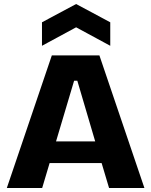

<svg xmlns="http://www.w3.org/2000/svg" viewBox="-20 -936 753 956"><path d="M14 0 238 -660H475L699 0H523L486 -124H227L190 0ZM349 -534 259 -232H454L365 -534ZM189 -708V-825L359 -916L529 -825V-708L359 -800Z"/></svg>

Font: Bricolage Grotesque 10pt ExtraBold
Style: Regular
Weight: 800
Designer: Mathieu Triay
Foundry: Atelier Triay
Version: Version 1.000; ttfautohint (v1.8.4.7-5d5b);gftools[0.9.32]